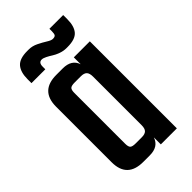

<svg xmlns="http://www.w3.org/2000/svg" viewBox="-200 -698 761 761"><g transform="rotate(-45 180.0 -318.0)"><path d="M112.8 -548.8V-534.2H35.2V-556.2Q35.2 -595.7 52.7 -616Q70.3 -636.2 112.8 -636.2H122.1Q141.6 -636.2 160.9 -626.7Q180.2 -617.2 195.3 -607.7Q210.4 -598.1 219.2 -598.1Q230 -598.1 233.9 -602.8Q237.8 -607.4 237.8 -622.1V-636.2H314.9V-612.8Q314.9 -573.7 297.9 -554Q280.8 -534.2 237.8 -534.2H231Q215.3 -534.2 199 -540Q182.6 -545.9 171.9 -553Q161.1 -560.1 149.4 -565.9Q137.7 -571.8 129.9 -571.8Q112.8 -571.8 112.8 -548.8ZM158.2 -73.2H192.9Q210.4 -73.2 218.3 -81.1Q226.1 -88.9 226.1 -107.9V-379.9Q226.1 -398.9 218.3 -407Q210.4 -415 192.9 -415H158.2Q140.1 -415 134 -409.4Q127.9 -403.8 127.9 -386.2V-102.1Q127.9 -84.5 134 -78.9Q140.1 -73.2 158.2 -73.2ZM226.1 -487.8H315.9V0H226.1V-39.1Q213.4 0 164.1 0H127.9Q38.1 0 38.1 -87.9V-398.9Q38.1 -487.8 127.9 -487.8H164.1Q213.4 -487.8 226.1 -449.2Z"/></g></svg>

Font: Teko
Style: Regular
Weight: 400
Designer: Manushi Parikh, Jonny Pinhorn
Foundry: Indian Type Foundry
Version: Version 2.000;PS 1.0;hotconv 1.0.79;makeotf.lib2.5.61930